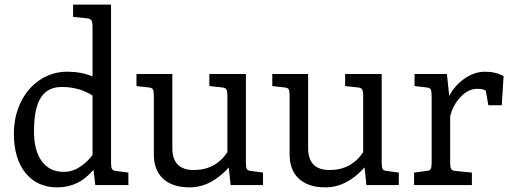

<svg xmlns="http://www.w3.org/2000/svg" viewBox="-20 -800 2201 830"><path d="M535 -54V0H392L384 -66Q321 10 228 10Q141 10 90.5 -52Q40 -114 40 -222Q40 -297 70 -358.5Q100 -420 153 -455Q206 -490 271 -490Q330 -490 380 -470V-684Q380 -705 375 -712.5Q370 -720 355 -721L296 -727V-780H460V-98Q460 -77 464 -69.5Q468 -62 483 -61ZM380 -130V-387Q323 -424 247 -424Q186 -424 156.5 -378Q127 -332 127 -232Q127 -148 161 -102.5Q195 -57 255 -57Q293 -57 325.5 -78.5Q358 -100 380 -130Z M1117 -54V0H977L969 -76Q891 10 800 10Q726 10 685.5 -27Q645 -64 645 -133V-384Q645 -406 641 -413.5Q637 -421 622 -422L570 -428V-480H725V-160Q725 -65 818 -65Q911 -65 963 -142V-384Q963 -406 958.5 -413.5Q954 -421 940 -422L885 -428V-480H1043V-98Q1043 -77 1047 -69.5Q1051 -62 1065 -61Z M1704 -54V0H1564L1556 -76Q1478 10 1387 10Q1313 10 1272.5 -27Q1232 -64 1232 -133V-384Q1232 -406 1228 -413.5Q1224 -421 1209 -422L1157 -428V-480H1312V-160Q1312 -65 1405 -65Q1498 -65 1550 -142V-384Q1550 -406 1545.5 -413.5Q1541 -421 1527 -422L1472 -428V-480H1630V-98Q1630 -77 1634 -69.5Q1638 -62 1652 -61Z M2157 -471 2149 -345H2091L2080 -408Q2068 -416 2043 -416Q2004 -416 1971 -381Q1938 -346 1926 -297V-98Q1926 -77 1930.5 -69.5Q1935 -62 1949 -61L2020 -54V0H1770V-54L1823 -61Q1838 -62 1842 -69.5Q1846 -77 1846 -98V-384Q1846 -406 1842 -413.5Q1838 -421 1823 -422L1772 -428V-480H1912L1922 -385Q1944 -429 1987 -459.5Q2030 -490 2077 -490Q2123 -490 2157 -471Z"/></svg>

Font: Enriqueta
Style: Regular
Weight: 400
Designer: Viviana Monsalve, Gustavo Ibarra
Foundry: 72Puntos
Version: Version 2.000